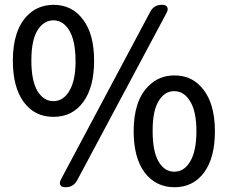

<svg xmlns="http://www.w3.org/2000/svg" viewBox="-20 -743 961 810"><path d="M331.1 -312.5Q285.2 -250 205.6 -250Q126 -250 80.1 -312.5Q34.2 -375 34.2 -487.3Q34.2 -616.2 96.7 -678.7Q139.6 -721.7 205.1 -722.7Q285.2 -722.7 331.1 -659.2Q377 -598.6 377 -486.8Q377 -375 331.1 -312.5ZM137.7 -359.4Q164.1 -316.4 205.1 -316.4Q247.1 -316.4 272.5 -359.4Q298.8 -403.3 298.8 -484.4Q298.8 -593.8 255.9 -635.7Q234.4 -657.2 205.1 -657.2Q164.1 -657.2 137.7 -614.3Q112.3 -572.3 112.3 -487.8Q112.3 -403.3 137.7 -359.4ZM256.8 46.9Q242.2 46.9 237.3 41.5Q232.4 36.1 232.4 29.3Q232.4 22.5 238.3 11.7L612.3 -690.4Q627.9 -722.7 662.1 -722.7Q676.8 -722.7 682.1 -717.3Q687.5 -711.9 687.5 -704.6Q687.5 -697.3 681.6 -686.5L306.6 15.6Q291 46.9 256.8 46.9ZM823.2 -381.8Q886.7 -318.4 886.7 -189.5Q886.7 -77.1 840.8 -15.1Q794.9 46.9 715.8 46.9Q637.7 46.9 589.8 -15.6Q543.9 -78.1 543.9 -189.5Q543.9 -318.4 606.4 -379.9Q650.4 -424.8 715.8 -424.8Q781.2 -424.8 823.2 -381.8ZM624 -188.5Q624 -104.5 648.9 -61.5Q673.8 -18.6 715.3 -18.6Q756.8 -18.6 782.2 -61.5Q808.6 -105.5 808.6 -189.5Q808.6 -273.4 782.2 -315.4Q756.8 -358.4 714.8 -358.4Q673.8 -358.4 648.4 -315.4Q624 -274.4 624 -194.3Q624 -191.4 624 -188.5Z"/></svg>

Font: TaiwanPearl
Style: Regular
Weight: 400
Version: Version 2.102